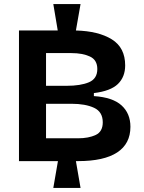

<svg xmlns="http://www.w3.org/2000/svg" viewBox="-20 -804 714 951"><path d="M74 -6V-653H266L244 -784H379L356 -653Q468 -650 534 -609Q600 -568 600 -480Q600 -423 564 -388Q528 -353 445 -343V-328Q538 -322 582 -282Q626 -242 626 -176Q626 -92 560.5 -49Q495 -6 367 -6H356L379 127H244L267 -6ZM208 -379H310Q379 -379 420.5 -396.5Q462 -414 462 -462Q462 -507 425.5 -524Q389 -541 334 -541H208ZM208 -119H366Q419 -119 454 -135.5Q489 -152 489 -198Q489 -250 446 -270Q403 -290 334 -290H208Z"/></svg>

Font: Bricolage Grotesque 10pt Bricolage Grotesque 10pt Regular
Style: Bold
Weight: 700
Designer: Mathieu Triay
Foundry: Atelier Triay
Version: Version 1.000; ttfautohint (v1.8.4.7-5d5b);gftools[0.9.32]